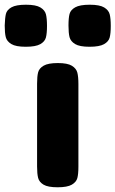

<svg xmlns="http://www.w3.org/2000/svg" viewBox="-117 -793 489 813"><path d="M-97 -685Q-96 -717 -92 -734Q-88 -751 -68.5 -762Q-49 -773 -7 -773Q35 -773 54 -761.5Q73 -750 77.5 -732.5Q82 -715 82 -683Q82 -652 77.5 -634.5Q73 -617 53.5 -606Q34 -595 -8 -595Q-50 -595 -69 -606.5Q-88 -618 -92.5 -635.5Q-97 -653 -97 -685ZM173 -685Q173 -717 177.5 -734Q182 -751 201.5 -762Q221 -773 263 -773Q305 -773 324 -761.5Q343 -750 347.5 -732.5Q352 -715 352 -683Q352 -652 347.5 -634.5Q343 -617 323.5 -606Q304 -595 262 -595Q220 -595 201 -606.5Q182 -618 177.5 -635.5Q173 -653 173 -685ZM128 -526Q169 -526 187.5 -514.5Q206 -503 210.5 -485.5Q215 -468 215 -437V-87Q215 -56 210.5 -39Q206 -22 187 -11Q168 0 127 0Q86 0 67.5 -11Q49 -22 44.5 -39.5Q40 -57 40 -88V-439Q40 -470 44.5 -487Q49 -504 68 -515Q87 -526 128 -526Z"/></svg>

Font: Fredoka One
Style: Regular
Weight: 400
Designer: Milena B. Brandão, Ben Nathan
Version: Version 2.000; ttfautohint (v1.5.33-1714) -l 8 -r 50 -G 200 